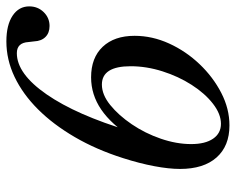

<svg xmlns="http://www.w3.org/2000/svg" viewBox="-130 -408 722 587"><g transform="rotate(90 230.5 -115.0)"><path d="M321 -456Q384 -456 419 -416.5Q454 -377 454 -305Q454 -271 445.5 -226Q437 -181 421 -131Q395 -49 356.5 17Q318 83 271.5 129.5Q225 176 172.5 201Q120 226 64 226Q14 226 -14.5 207Q-43 188 -43 156Q-43 130 -25.5 112Q-8 94 17 94Q38 94 50.5 106.5Q63 119 64 141L66 158Q68 194 100 194Q163 194 226 103Q289 12 338 -151L358 -158Q318 -95 272.5 -64Q227 -33 174 -33Q114 -33 80.5 -68.5Q47 -104 47 -166Q47 -220 70.5 -271.5Q94 -323 133.5 -364.5Q173 -406 221.5 -431Q270 -456 321 -456ZM316 -430Q286 -430 254.5 -405.5Q223 -381 197 -340.5Q171 -300 155.5 -251Q140 -202 140 -154Q140 -66 196 -66Q227 -66 258.5 -91.5Q290 -117 317.5 -157.5Q345 -198 361.5 -246Q378 -294 378 -339Q378 -382 361.5 -406Q345 -430 316 -430Z"/></g></svg>

Font: Baskervville Medium
Style: Italic
Weight: 500
Italic angle: -18°
Version: Version 1.100